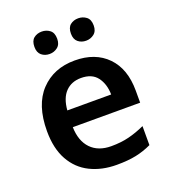

<svg xmlns="http://www.w3.org/2000/svg" viewBox="-137 -846 855 959"><g transform="rotate(-20 290.5 -367.0)"><path d="M299 -552Q408 -552 471.5 -487Q535 -422 535 -306V-242H177Q179 -168 218 -127.5Q257 -87 326 -87Q378 -87 420 -97.5Q462 -108 506 -128V-27Q466 -8 423 1Q380 10 320 10Q241 10 179.5 -20.5Q118 -51 83.5 -113Q49 -175 49 -267Q49 -406 118 -479Q187 -552 299 -552ZM299 -459Q248 -459 216.5 -426.5Q185 -394 180 -330H413Q412 -386 384.5 -422.5Q357 -459 299 -459ZM134 -684Q134 -716 151.5 -730Q169 -744 194 -744Q218 -744 236.5 -730Q255 -716 255 -684Q255 -654 236.5 -639.5Q218 -625 194 -625Q169 -625 151.5 -639.5Q134 -654 134 -684ZM328 -684Q328 -716 345.5 -730Q363 -744 388 -744Q412 -744 430.5 -730Q449 -716 449 -684Q449 -654 430.5 -639.5Q412 -625 388 -625Q363 -625 345.5 -639.5Q328 -654 328 -684Z"/></g></svg>

Font: Noto Sans SemiBold
Style: Regular
Weight: 600
Designer: Monotype Design Team
Foundry: Monotype Imaging Inc.
Version: Version 2.007